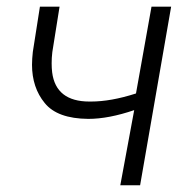

<svg xmlns="http://www.w3.org/2000/svg" viewBox="-20 -548 561 568"><path d="M486.3 -528.3H428.2L382.3 -271.5C332.5 -255.4 288.1 -247.6 249 -247.6C247.6 -247.6 246.1 -247.6 244.6 -247.6C178.7 -247.6 141.6 -276.4 134.3 -334C133.3 -342.3 132.8 -351.1 132.8 -360.4C132.8 -371.1 133.3 -382.3 134.8 -394L156.2 -528.3H98.1L77.1 -394.5C75.7 -381.3 74.7 -368.7 74.7 -356.4C74.7 -311.5 87.4 -273.4 112.3 -243.2C137.2 -212.4 180.2 -196.8 241.2 -196.3C281.7 -196.3 326.7 -205.1 377 -222.2L335.9 0H394.5Z"/></svg>

Font: Roboto Light
Style: Italic
Weight: 300
Italic angle: -12°
Designer: Google
Version: Version 2.137; 2017